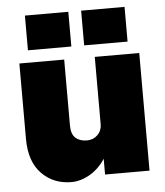

<svg xmlns="http://www.w3.org/2000/svg" viewBox="-52 -746 700 813"><g transform="rotate(-5 298.0 -340.0)"><path d="M323 -700H507.5V-552.5H323ZM84 -700H268.5V-552.5H84ZM233.5 -219.5Q233.5 -183 251.5 -166.8Q269.5 -150.5 300 -150.5Q327 -150.5 345.2 -168.5Q363.5 -186.5 363.5 -214V-500H552.5V0H363.5V-67Q336.5 -25.5 297.5 -3Q258.5 19.5 219 19.5Q143 19.5 93 -31.8Q43 -83 43 -179.5V-500H233.5Z"/></g></svg>

Font: Overused Grotesk Black
Style: Regular
Weight: 900
Version: Version 0.004